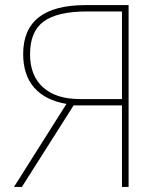

<svg xmlns="http://www.w3.org/2000/svg" viewBox="-20 -734 640 754"><path d="M35 0 241 -326Q158 -340 114.5 -389.5Q71 -439 71 -522Q71 -714 316 -714H485V0H459V-320H269L66 0ZM294 -345H459V-689H321Q206 -689 152 -650Q98 -611 98 -521Q98 -437 149 -391Q200 -345 294 -345Z"/></svg>

Font: Noto Sans Mono Thin
Style: Regular
Weight: 100
Designer: Monotype Design Team
Foundry: Monotype Imaging Inc.
Version: Version 2.014